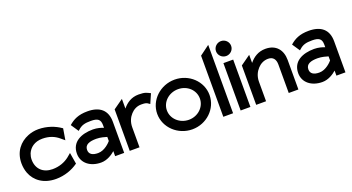

<svg xmlns="http://www.w3.org/2000/svg" viewBox="-47 -1179 3148 1718"><g transform="rotate(-20 1527.0 -320.0)"><path d="M22 -226C22 -193 28 -160 39 -131C71 -48 150 11 267 11C350 11 424 -18 475 -54L480 -57L462 -165L425 -134C386 -104 333 -82 267 -82C178 -82 119 -137 119 -226C119 -246 123 -265 130 -283C151 -332 198 -370 272 -370C338 -370 387 -349 425 -317L462 -286L480 -394L475 -397C424 -433 350 -462 267 -462C231 -462 198 -455 168 -443C85 -410 22 -337 22 -226Z M518 -137C518 -46 595 11 696 11C756 11 806 -25 832 -48V0H918V-296C918 -407 852 -462 735 -462C648 -462 599 -436 554 -397L603 -324L612 -332C646 -363 677 -371 735 -371C800 -371 825 -353 825 -298V-273C805 -281 767 -293 726 -293C615 -293 518 -250 518 -137ZM615 -138C615 -189 662 -204 726 -204C767 -204 808 -191 825 -186V-147C815 -135 763 -78 699 -78C646 -78 615 -97 615 -138Z M971 0H1064V-190C1064 -241 1083 -281 1109 -309C1132 -334 1165 -355 1209 -355C1253 -355 1260 -350 1277 -338L1287 -331L1326 -420C1293 -435 1282 -447 1217 -447C1148 -447 1100 -413 1064 -369V-461L971 -395Z M1315 -226C1315 -95 1429 11 1565 11C1701 11 1813 -95 1813 -226C1813 -357 1701 -462 1565 -462C1429 -462 1315 -357 1315 -226ZM1407 -226C1407 -307 1478 -371 1565 -371C1652 -371 1721 -307 1721 -226C1721 -145 1651 -80 1565 -80C1478 -80 1407 -145 1407 -226Z M1862 0H1955V-651L1862 -582Z M2001 -573C2001 -533 2034 -502 2073 -502C2112 -502 2145 -533 2145 -573C2145 -613 2112 -644 2073 -644C2034 -644 2001 -613 2001 -573ZM2027 0H2120V-451H2027Z M2175 0H2269V-186C2269 -237 2289 -277 2315 -305C2338 -330 2371 -351 2415 -351C2463 -351 2485 -320 2485 -271V0H2577V-281C2577 -376 2524 -443 2423 -443C2354 -443 2305 -409 2269 -365V-442L2175 -375Z M2625 -137C2625 -46 2702 11 2803 11C2863 11 2913 -25 2939 -48V0H3025V-296C3025 -407 2959 -462 2842 -462C2755 -462 2706 -436 2661 -397L2710 -324L2719 -332C2753 -363 2784 -371 2842 -371C2907 -371 2932 -353 2932 -298V-273C2912 -281 2874 -293 2833 -293C2722 -293 2625 -250 2625 -137ZM2722 -138C2722 -189 2769 -204 2833 -204C2874 -204 2915 -191 2932 -186V-147C2922 -135 2870 -78 2806 -78C2753 -78 2722 -97 2722 -138Z"/></g></svg>

Font: Charger Sport
Style: Bd
Weight: 700
Designer: Jasper
Foundry: Cannot Into Space Fonts
Version: Version 1.1